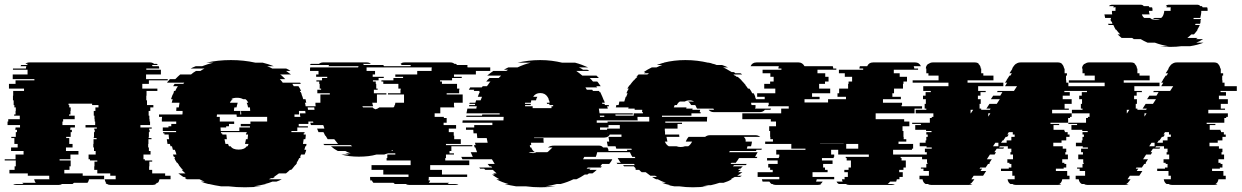

<svg xmlns="http://www.w3.org/2000/svg" viewBox="-22 -785 5270 815"><path d="M679 -39H702V-24H655Q653 -14 648 -9H644Q642 -5 638 -4H640Q635 0 626 0H447Q438 0 433 -4H431Q429 -5 425 -9H429Q424 -14 422 -24H469V-39H446V-49H391V-64H378V-79H379V-99H391V-104H360V-109H354V-129H384V-144H377V-159H374V-174H375V-194H388V-199H376V-204H377V-224H380V-234H378V-239H389V-244H341V-254H382V-269H380V-279H379V-294H376V-314H383V-329H396V-339H369V-345H269V-339H272V-329H278V-314H277V-299H271V-294H295V-279H246V-269H243V-254H296V-244H277V-239H276V-234H283V-224H278V-204H259V-199H272V-174H286V-159H258V-144H311V-129H277V-109H231V-104H278V-79H273V-64H251V-49H329V-39H420V-24H356Q354 -14 349 -9H292Q288 -5 286 -4H241Q236 0 227 0H48Q39 0 34 -4H78Q76 -5 72 -9H130Q125 -14 123 -24H188Q187 -25 187 -27V-39H96V-49H18V-64H40V-79H45V-104H-2V-109H44V-129H78V-144H25V-159H53V-174H39V-199H26V-204H45V-224H50V-234H43V-239H44V-244H63V-254H10V-269H13V-279H62V-294H38V-299H44V-314H45V-329H39V-339H36V-359H33V-379H34V-399H80V-409H16V-429H44V-444H124V-449H32V-469H95V-489H33V-494H88Q88 -498 90 -504H65L68 -509H92Q94 -511 95 -512Q96 -513 97 -514H86Q92 -520 103 -520H615Q625 -520 632 -514H643Q646 -512 648 -509H623L626 -504H652Q654 -498 654 -494H599V-489H661V-469H598V-449H690V-444H610V-429H582V-409H646V-399H600V-379H599V-359H602V-339H629V-329H616V-314H609V-294H612V-279H613V-269H615V-254H574V-244H622V-239H611V-234H613V-224H610V-204H609V-199H621V-194H608V-174H607V-159H610V-144H617V-129H587V-109H593V-104H624V-99H612V-79H611V-64H624V-49H679Z M1357 -289Q1358 -284 1358 -279Q1358 -274 1358 -269H1287V-259H1246V-249H1285V-244H1240V-229H1215V-224H1271Q1271 -221 1270 -219H1267V-214H1276V-213Q1276 -209 1275.5 -204Q1275 -199 1274 -194H1267L1264 -174H1279Q1279 -170 1277 -164H1274Q1273 -160 1272 -156.5Q1271 -153 1270 -149H1278Q1277 -144 1275 -139Q1273 -134 1271 -129H1256L1252 -119H1254Q1252 -115 1252 -114H1248Q1244 -104 1237 -94H1239Q1238 -92 1236 -89Q1234 -86 1232 -84H1231L1219 -69Q1218 -68 1217 -67Q1216 -66 1214 -64H1209Q1205 -60 1201 -56.5Q1197 -53 1192 -49H1162L1141 -34H1145Q1143 -33 1141 -32Q1139 -31 1137 -29H1130Q1128 -28 1125 -27Q1122 -26 1120 -24H1174Q1169 -21 1163 -18.5Q1157 -16 1151 -14H1134Q1127 -11 1119 -8.5Q1111 -6 1103 -4H1107Q1095 -1 1082 1.5Q1069 4 1055 6H1086Q1070 8 1053 9Q1036 10 1018 10Q999 10 982.5 9Q966 8 949 6H917Q904 4 890.5 1.5Q877 -1 865 -4H862Q854 -6 846.5 -8.5Q839 -11 831 -14H847Q842 -16 836 -18.5Q830 -21 825 -24H771L762 -29H769L760 -34H756Q744 -42 735 -49H765Q761 -53 757 -56.5Q753 -60 749 -64H754Q753 -66 752 -67Q751 -68 749 -69L737 -84H738L731 -94H729Q722 -104 718 -114H721Q719 -118 719 -119H716L712 -129H727Q726 -134 724 -139Q722 -144 720 -149H712Q711 -153 710 -156.5Q709 -160 708 -164H702L699 -174H689L686 -194H696Q695 -199 694.5 -204Q694 -209 694 -213V-214H676V-219H671Q671 -221 670.5 -222Q670 -223 670 -224H726Q726 -227 725 -229H669V-244H693V-249H705V-259H726V-269H665Q665 -274 665 -279Q665 -284 666 -289H653V-299H752Q753 -302 753 -307V-314H726Q726 -318 726.5 -321.5Q727 -325 727 -329H737L740 -349H707Q708 -353 709 -356.5Q710 -360 711 -364H704Q706 -369 707.5 -374.5Q709 -380 711 -384H712Q713 -386 714 -389Q715 -392 716 -394H715Q715 -395 717 -399H722Q726 -409 733 -419H713L719 -429H756Q757 -431 760 -434H687Q689 -438 692.5 -441.5Q696 -445 699 -449H722Q727 -454 732.5 -459.5Q738 -465 743 -469H789Q798 -477 810 -484H829Q833 -487 837.5 -489.5Q842 -492 846 -494H787Q796 -499 809 -504H836Q859 -513 884 -519H854Q903 -530 958 -530Q1013 -530 1062 -519H1093Q1118 -513 1140 -504H1112Q1125 -499 1134 -494H1193Q1198 -492 1202.5 -489.5Q1207 -487 1211 -484H1192L1213 -469H1167Q1173 -465 1178.5 -459.5Q1184 -454 1189 -449H1166Q1169 -445 1172.5 -441.5Q1176 -438 1178 -434H1252L1255 -429H1219L1225 -419H1245Q1252 -409 1256 -399H1251Q1253 -395 1253 -394H1255L1259 -384H1258Q1260 -380 1262 -374.5Q1264 -369 1265 -364H1275L1278 -349H1272Q1274 -345 1274.5 -339.5Q1275 -334 1276 -329H1284Q1285 -325 1285 -321.5Q1285 -318 1286 -314H1247V-307Q1247 -302 1248 -299H1228V-289ZM973 -329Q972 -325 971.5 -321.5Q971 -318 971 -314H999Q998 -311 998 -308Q998 -305 998 -302V-299H1002V-302Q1002 -305 1001.5 -308Q1001 -311 1001 -314H1040Q1040 -318 1039.5 -321.5Q1039 -325 1039 -329H1031Q1030 -335 1028.5 -340Q1027 -345 1025 -349H1032Q1028 -358 1020 -364H1010Q1000 -370 984 -370Q968 -370 959 -364H966Q962 -361 959 -357.5Q956 -354 954 -349H987Q986 -345 984.5 -340Q983 -335 982 -329ZM1041 -269H1112V-289H983Q982 -293 982 -299H899Q899 -293 898 -289H911V-269H972V-259H950V-249H938V-244H914Q914 -240 914.5 -236.5Q915 -233 915 -229H994V-244H1039V-249H1000V-259H1041ZM1025 -219V-224H916V-219H921V-218Q921 -217 921.5 -216Q922 -215 922 -214H939Q940 -209 940 -204Q940 -199 941 -194H931Q933 -181 935 -174H946Q948 -168 950 -164H957Q966 -150 991 -150Q1016 -150 1025 -164H1029Q1030 -166 1031 -168.5Q1032 -171 1033 -174H1018Q1019 -179 1020 -183.5Q1021 -188 1022 -194H1029Q1030 -199 1030 -204Q1030 -209 1031 -214H1022V-219Z M1963 -499H2059V-484H1998V-469H1905V-459H1938V-454H1897V-444H1846V-439H1854V-429H1918V-409H1928V-404H1927V-389H1874V-384H1942V-349H1905V-334H1906V-329H1847V-304H1823V-289H1862V-284H1874V-264H1861V-254H1914V-239H1883V-224H1904V-209H1906V-194H1934V-174H1871V-169H1983V-164H1894V-144H1886V-134H1905V-129H1871V-114H1868V-104H1970V-84H1804V-64H1854V-44H1961V-34H1798V-27Q1798 -22 1797 -19H1804Q1803 -14 1798 -9H1884Q1880 -5 1878 -4H1924Q1919 0 1910 0H1715Q1706 0 1701 -4H1654Q1652 -5 1648 -9H1563Q1558 -14 1557 -19H1550Q1550 -21 1549.5 -23Q1549 -25 1549 -27V-34H1712V-44H1605V-64H1555V-84H1721V-104H1619V-114H1622V-129H1656V-134H1625Q1621 -133 1617.5 -132Q1614 -131 1609 -129H1576Q1545 -120 1501 -120Q1460 -120 1427 -129H1460Q1456 -130 1452 -131.5Q1448 -133 1444 -134H1467Q1461 -136 1455 -138.5Q1449 -141 1444 -144H1412Q1395 -153 1383 -164H1473L1467 -169H1355Q1354 -171 1352.5 -172Q1351 -173 1350 -174H1413Q1409 -179 1405 -184Q1401 -189 1397 -194H1369L1360 -209H1358Q1357 -213 1355 -216.5Q1353 -220 1351 -224H1330L1324 -239H1355Q1354 -243 1353 -246.5Q1352 -250 1350 -254H1298L1295 -264H1308Q1307 -269 1306 -274Q1305 -279 1304 -284H1292V-289H1253Q1252 -293 1251.5 -296.5Q1251 -300 1251 -304H1275Q1274 -308 1274 -311.5Q1274 -315 1273 -319H1313L1312 -329H1272Q1271 -331 1271 -334H1318Q1317 -338 1317 -341.5Q1317 -345 1317 -349H1338V-384H1378V-389H1325V-404H1341V-409H1335V-429H1333V-439H1321V-444H1345V-454H1367V-459H1320V-469H1330V-484H1294V-493Q1294 -495 1294.5 -496.5Q1295 -498 1295 -499H1498L1500 -504H1372L1375 -509H1293Q1295 -511 1296 -512Q1297 -513 1298 -514H1332Q1340 -520 1349 -520H1535Q1546 -520 1552 -514H1518Q1521 -512 1523 -509H1605L1608 -504H1720Q1720 -505 1722 -509H1679Q1681 -511 1682 -512Q1683 -513 1684 -514H1678Q1684 -520 1695 -520H1890Q1900 -520 1907 -514H1913Q1916 -512 1918 -509H1961L1964 -504H1961Q1963 -500 1963 -499ZM1749 -484H1810V-493Q1810 -495 1810.5 -496.5Q1811 -498 1811 -499H1534V-484H1570V-469H1560V-459H1607V-454H1585V-444H1561V-439H1573V-429H1575V-409H1581V-404H1565V-389H1618V-384H1578V-349H1558Q1560 -339 1562 -334H1516Q1518 -330 1519 -329H1560Q1563 -324 1572 -321Q1581 -323 1588 -329H1648L1653 -334H1651Q1656 -341 1656 -347V-349H1693V-384H1625V-389H1678V-404H1679V-409H1669V-429H1605V-439H1597V-444H1648V-454H1689V-459H1656V-469H1749ZM1638 -144H1645V-148Q1643 -147 1641.5 -146Q1640 -145 1638 -144Z M2511 -274V-264H2638V-254H2561V-244H2525V-234H2556V-228Q2556 -222 2555 -219H2569Q2562 -201 2543 -201H2245V-199H2285V-196Q2285 -192 2285 -187.5Q2285 -183 2286 -179H2232Q2232 -176 2232.5 -173.5Q2233 -171 2233 -169H2227Q2227 -165 2229 -159H2233Q2238 -145 2249 -139H2222Q2229 -135 2241 -135Q2249 -135 2254 -139H2301Q2305 -141 2308.5 -145Q2312 -149 2317 -153L2323 -159H2304Q2313 -167 2331 -167H2520Q2532 -167 2538 -159H2556Q2561 -152 2561 -145Q2560 -143 2560 -139H2513Q2511 -129 2507 -119H2458Q2455 -114 2453 -109H2577Q2575 -104 2571.5 -99Q2568 -94 2564 -89H2534Q2530 -83 2526 -79H2533Q2532 -78 2531 -77Q2530 -76 2529 -74H2473L2468 -69H2485Q2484 -68 2482.5 -67Q2481 -66 2480 -64H2511Q2504 -57 2493 -49H2478Q2477 -48 2475 -47Q2473 -46 2471 -44H2460Q2444 -33 2425 -24H2412Q2400 -18 2386.5 -13Q2373 -8 2358 -4H2342Q2331 -1 2319 1.5Q2307 4 2293 6H2335Q2321 8 2306 9Q2291 10 2274 10Q2258 10 2242 9Q2226 8 2211 6H2169Q2156 4 2144 1.5Q2132 -1 2120 -4H2136Q2109 -11 2085 -24H2098Q2080 -34 2067 -44H2078Q2076 -46 2074.5 -47Q2073 -48 2071 -49H2086Q2082 -53 2078 -56.5Q2074 -60 2070 -64H2038L2033 -69H2016Q2015 -71 2014 -72Q2013 -73 2012 -74H2067Q2066 -76 2063 -79H2056Q2054 -81 2052 -84Q2050 -87 2048 -89H2078Q2075 -94 2072 -99Q2069 -104 2066 -109H1941Q1938 -114 1936 -119H1985L1976 -139H2003Q2001 -144 1999.5 -149Q1998 -154 1996 -159H1993L1990 -169H1997L1994 -179H2048Q2047 -184 2046 -189Q2045 -194 2044 -199H2004L2002 -219H1988Q1988 -223 1987.5 -226.5Q1987 -230 1987 -234H1956V-244H1991V-254H2068V-264H1941V-266Q1941 -271 1942 -274H2115Q2115 -278 2115.5 -281.5Q2116 -285 2116 -289H1957Q1957 -291 1957.5 -292Q1958 -293 1958 -294H2024Q2024 -297 2025 -299H2099V-304H1958Q1959 -309 1960 -314Q1961 -319 1962 -324H2000Q2000 -328 2002 -334H1969Q1969 -336 1969.5 -337Q1970 -338 1970 -339H1994Q1994 -341 1994.5 -342Q1995 -343 1995 -344H1970L1972 -349H1996L1999 -359H2018L2024 -374H2006Q2008 -379 2010 -384.5Q2012 -390 2015 -394H2012L2014 -399H1989Q1991 -403 1991 -404H1968L1974 -414H2023Q2024 -416 2027 -419H2045Q2049 -424 2052.5 -429.5Q2056 -435 2060 -439H2042Q2045 -443 2048.5 -446.5Q2052 -450 2056 -454H2095L2105 -464H2046Q2059 -475 2072 -484H2127L2135 -489H2117Q2125 -494 2136 -499H2175Q2202 -512 2231 -519H2175Q2197 -524 2221 -527Q2245 -530 2271 -530Q2297 -530 2320 -527Q2343 -524 2364 -519H2419Q2434 -515 2447.5 -510Q2461 -505 2474 -499H2435Q2440 -497 2444.5 -494.5Q2449 -492 2453 -489H2471Q2473 -488 2475 -487Q2477 -486 2479 -484H2424Q2437 -475 2450 -464H2510L2520 -454H2481Q2485 -450 2488.5 -446.5Q2492 -443 2495 -439H2513Q2517 -435 2520.5 -429.5Q2524 -424 2528 -419H2509Q2510 -417 2513 -414H2463L2469 -404H2492L2495 -399H2521Q2521 -398 2523 -394H2526L2535 -374L2541 -359H2542L2545 -349H2533L2535 -344H2544L2546 -339H2562Q2562 -338 2562.5 -337Q2563 -336 2563 -334H2555L2558 -324H2520L2523 -304H2664V-299H2590Q2590 -298 2590.5 -297Q2591 -296 2591 -294H2524Q2525 -292 2525 -289H2684Q2684 -285 2684 -281.5Q2684 -278 2685 -274ZM2207 -339V-334H2239V-326H2319V-334H2326V-339H2310V-344H2300Q2300 -347 2299 -349H2311Q2311 -353 2309 -359H2308Q2307 -368 2302 -374Q2292 -390 2271 -390Q2251 -390 2241 -374H2259Q2255 -368 2253 -359H2233Q2233 -357 2232.5 -354.5Q2232 -352 2231 -349H2207Q2207 -346 2206 -344H2231V-339Z M3183 -324H3251Q3251 -323 3250 -322Q3249 -321 3248 -319H3225Q3217 -309 3203 -309H3008Q2994 -309 2986 -319H3009L3006 -324H2937L2934 -329Q2933 -333 2929 -339H2912Q2906 -350 2899 -354H2924Q2916 -359 2905 -359Q2893 -359 2885 -354H2864Q2856 -350 2851 -339H2842Q2840 -335 2838 -329H2892Q2891 -327 2891 -324H2918Q2917 -322 2917 -319H2950Q2949 -317 2949 -314Q2949 -311 2948 -309H2952V-304H2913V-294H2788V-289H2980Q2979 -284 2979 -279Q2979 -274 2979 -269H2802V-264H2873V-259H2854V-239H2800Q2800 -235 2800 -231.5Q2800 -228 2801 -224V-214H2861Q2861 -207 2862 -204H2807Q2809 -191 2811 -184H2800Q2806 -170 2817 -164H2850Q2858 -161 2867 -161Q2878 -161 2885 -164H2899Q2908 -169 2916 -184H2889L2892 -191Q2894 -195 2896.5 -198.5Q2899 -202 2901 -204H2971Q2980 -211 2991 -211H3186Q3196 -211 3205 -204H3135Q3145 -196 3143 -184H3170Q3169 -180 3168.5 -175Q3168 -170 3166 -164H3151L3148 -154H3212L3210 -149H3189L3187 -144H3076L3073 -139H3194L3183 -119H3193L3190 -114H3115Q3112 -109 3108.5 -104Q3105 -99 3101 -94H3083Q3082 -93 3081 -92Q3080 -91 3079 -89H3148Q3147 -88 3146 -87Q3145 -86 3144 -84H3094Q3093 -83 3092 -82Q3091 -81 3089 -79H3131L3121 -69H3116L3111 -64H3123L3111 -54H3129Q3124 -50 3118.5 -46.5Q3113 -43 3107 -39H3127L3119 -34H3097L3079 -24H3085Q3069 -15 3049 -9H3032Q3023 -6 3014 -3.5Q3005 -1 2996 1H2987Q2980 2 2973 3.5Q2966 5 2959 6H2979Q2965 8 2950 9Q2935 10 2919 10Q2904 10 2890 9Q2876 8 2862 6H2841Q2834 5 2827.5 3.5Q2821 2 2814 1H2823Q2814 -1 2805 -3.5Q2796 -6 2788 -9H2805Q2786 -15 2770 -24H2763Q2759 -26 2754.5 -28.5Q2750 -31 2746 -34H2767L2759 -39H2739L2719 -54H2702Q2699 -56 2696 -59Q2693 -62 2691 -64H2678L2673 -69H2678L2668 -79H2627Q2624 -82 2623 -84H2673Q2670 -87 2669 -89H2599Q2598 -91 2595 -94H2613Q2609 -99 2606 -104Q2603 -109 2600 -114H2675L2672 -119H2662Q2659 -124 2656.5 -129Q2654 -134 2652 -139H2532L2530 -144H2641L2639 -149H2660L2658 -154H2594L2591 -164H2558Q2557 -169 2556 -174Q2555 -179 2554 -184H2564L2561 -204H2616V-214H2556V-219Q2555 -224 2555 -229Q2555 -234 2555 -239H2609V-259H2628V-264H2557V-269H2734V-289H2543V-294H2668V-304H2707V-309H2703Q2704 -311 2704 -314Q2704 -317 2704 -319H2672V-324H2645Q2645 -327 2646 -329H2592Q2594 -335 2594 -339H2604L2607 -354H2628L2634 -374H2636Q2637 -378 2639 -381.5Q2641 -385 2642 -389H2637Q2639 -394 2641.5 -399.5Q2644 -405 2647 -409H2641Q2643 -413 2645.5 -416.5Q2648 -420 2651 -424H2652Q2656 -429 2660 -434.5Q2664 -440 2668 -444H2669Q2675 -452 2684 -459H2679L2685 -464H2683L2689 -469H2726Q2728 -471 2730 -472Q2732 -473 2733 -474H2711Q2713 -476 2715 -477Q2717 -478 2718 -479H2710Q2728 -491 2745 -499H2765Q2771 -502 2777 -504.5Q2783 -507 2789 -509H2766Q2770 -511 2773.5 -512Q2777 -513 2781 -514H2780Q2785 -516 2789.5 -517Q2794 -518 2798 -519H2795Q2839 -530 2887 -530Q2914 -530 2938 -527Q2962 -524 2983 -519H2986Q2991 -518 2995.5 -517Q3000 -516 3004 -514H3005Q3009 -513 3012.5 -512Q3016 -511 3020 -509H3043Q3058 -504 3068 -499H3047Q3057 -495 3066 -489.5Q3075 -484 3084 -479H3092Q3094 -478 3096 -477Q3098 -476 3099 -474H3121Q3123 -473 3124.5 -472Q3126 -471 3128 -469H3091L3097 -464H3099L3105 -459H3109Q3114 -455 3118 -451.5Q3122 -448 3126 -444H3125Q3130 -439 3134.5 -434Q3139 -429 3143 -424H3142Q3145 -420 3148 -416.5Q3151 -413 3153 -409H3159Q3163 -404 3166 -399Q3169 -394 3171 -389H3177Q3179 -385 3181 -381.5Q3183 -378 3184 -374H3183Q3185 -369 3187 -364Q3189 -359 3190 -354H3165L3168 -339H3185V-329Z M3899 -119H3801V-114H3805V-104H3823V-74H3813V-64H3795V-54H3810V-34H3796V-24H3785L3782 -14H3756Q3754 -11 3751.5 -8.5Q3749 -6 3746 -4H3777Q3770 0 3762 0H3583Q3574 0 3569 -4H3539Q3532 -7 3529 -14H3555Q3552 -19 3552 -24H3564Q3564 -25 3563.5 -25.5Q3563 -26 3563 -27V-34H3577V-54H3562V-64H3580V-74H3590V-104H3572V-114H3568V-119H3666V-129H3536V-149H3506V-129H3519V-119H3517V-114H3467V-104H3512V-89H3472V-74H3480V-64H3491V-54H3427V-34H3519V-24H3445L3442 -14H3470Q3466 -7 3461 -4H3464Q3459 0 3450 0H3271Q3262 0 3257 -4H3253Q3248 -7 3244 -14H3215L3212 -24H3286V-34H3194V-54H3258V-64H3247V-74H3239V-89H3279V-104H3234V-114H3284V-119H3286V-129H3273V-149H3397V-154H3337V-174H3226V-184H3259V-194H3248V-204H3247V-229H3243V-249H3272V-269H3250V-279H3129V-304H3294V-324H3326V-334H3239V-339H3241V-349H3160V-364H3224V-374H3192V-389H3269V-409H3222V-429H3247V-439H3262V-459H3248V-474H3215V-489H3295V-494H3282Q3282 -498 3284 -504H3164Q3171 -520 3189 -520H3368Q3384 -520 3393 -504H3513Q3515 -498 3515 -494H3528V-489H3448V-474H3481V-459H3495V-439H3480V-429H3455V-409H3502V-389H3425V-374H3457V-364H3393V-350H3493V-364H3569V-374H3533V-389H3540V-409H3578V-429H3580V-439H3595V-459H3564V-474H3539V-489H3642V-494H3626Q3626 -498 3628 -504H3659Q3666 -520 3684 -520H3863Q3880 -520 3887 -504H3856Q3858 -502 3858 -499.5Q3858 -497 3859 -494H3875V-489H3772V-474H3797V-459H3828V-439H3813V-429H3811V-409H3773V-389H3766V-374H3802V-364H3726V-349H3807V-339H3805V-334H3892V-324H3860V-304H3695V-279H3816V-269H3838V-249H3809V-229H3813V-204H3814V-194H3825V-184H3792V-174H3854V-154H3849V-149H3769V-129H3899ZM3459 -175V-174H3559V-175ZM3570 -174V-154H3621V-174Z M4565 -399H4496V-394H4519V-379H4489V-364H4527V-344H4497V-324H4515V-319H4444V-304H4527V-289H4520V-284H4512V-264H4437V-259H4474V-254H4450V-234H4496V-229H4498V-224H4510V-214H4518V-204H4504V-189H4484V-179H4449V-164H4489V-154H4504V-139H4500V-129H4511V-109H4487V-94H4496V-89H4504V-74H4493V-69H4460V-59H4508V-39H4518V-24H4487Q4485 -10 4475 -4H4483Q4478 0 4469 0H4290Q4281 0 4276 -4H4267Q4257 -10 4255 -24H4285V-39H4275V-59H4227V-69H4260V-74H4271V-89H4263V-94H4254V-109H4278V-129H4267V-139H4271V-154H4256V-164H4222L4219 -159H4240L4237 -154H4209L4199 -139H4206L4200 -129H4180L4167 -109H4188L4178 -94H4180L4177 -89H4172L4162 -74H4139L4136 -69H4147L4140 -59H4164L4151 -39H4111L4101 -24H4114L4109 -17Q4103 -8 4096 -4H4106Q4099 0 4090 0H3931Q3922 0 3917 -4H3907Q3896 -10 3894 -24H3881V-39H3921V-59H3898V-69H3887V-74H3910V-89H3915V-94H3913V-109H3892V-129H3912V-139H3904V-154H3933V-159H3911V-164H3882V-179H3907V-189H3910V-204H3916V-214H3910V-224H3932V-229H3909V-234H3863V-254H3887V-259H3850V-264H3925V-284H3933V-289H3940V-304H3865V-319H3910V-324H3903V-344H3908V-364H3896V-379H3907V-394H3929V-399H3897V-419H4004V-434H3852V-444H3962V-464H3919V-474H3910V-494H3908Q3908 -506 3918 -514H3920Q3928 -520 3937 -520H4116Q4127 -520 4133 -514H4131Q4141 -506 4141 -494H4143V-474H4152V-464H4195V-444H4085V-434H4237V-419H4130V-399H4162V-394H4140V-379H4129V-364H4141V-344H4136V-324H4143V-319H4180L4183 -324H4165L4178 -344H4209L4222 -364H4184L4194 -379H4224L4233 -394H4210L4213 -399H4282L4295 -419H4244L4253 -434H4244L4251 -444H4250L4263 -464H4267L4273 -474H4263L4276 -494H4274L4280 -503Q4284 -509 4290 -514H4291Q4299 -520 4310 -520H4469Q4479 -520 4486 -514H4485Q4493 -507 4495 -494H4497V-474H4507V-464H4503V-444H4504V-434H4513V-419H4565ZM4098 -319V-304H4099L4109 -319ZM4173 -290 4182 -304H4173ZM4285 -204V-214H4277V-224H4260L4254 -214H4260L4253 -204H4247L4237 -189H4234L4227 -179H4251V-189H4271V-204ZM4193 -164H4216V-179H4203Z M5228 -399H5159V-394H5182V-379H5152V-364H5190V-344H5160V-324H5178V-319H5107V-304H5190V-289H5183V-284H5175V-264H5100V-259H5137V-254H5113V-234H5159V-229H5161V-224H5173V-214H5181V-204H5167V-189H5147V-179H5112V-164H5152V-154H5167V-139H5163V-129H5174V-109H5150V-94H5159V-89H5167V-74H5156V-69H5123V-59H5171V-39H5181V-24H5150Q5148 -10 5138 -4H5146Q5141 0 5132 0H4953Q4944 0 4939 -4H4930Q4920 -10 4918 -24H4948V-39H4938V-59H4890V-69H4923V-74H4934V-89H4926V-94H4917V-109H4941V-129H4930V-139H4934V-154H4919V-164H4885L4882 -159H4903L4900 -154H4872L4862 -139H4869L4863 -129H4843L4830 -109H4851L4841 -94H4843L4840 -89H4835L4825 -74H4802L4799 -69H4810L4803 -59H4827L4814 -39H4774L4764 -24H4777L4772 -17Q4766 -8 4759 -4H4769Q4762 0 4753 0H4594Q4585 0 4580 -4H4570Q4559 -10 4557 -24H4544V-39H4584V-59H4561V-69H4550V-74H4573V-89H4578V-94H4576V-109H4555V-129H4575V-139H4567V-154H4596V-159H4574V-164H4545V-179H4570V-189H4573V-204H4579V-214H4573V-224H4595V-229H4572V-234H4526V-254H4550V-259H4513V-264H4588V-284H4596V-289H4603V-304H4528V-319H4573V-324H4566V-344H4571V-364H4559V-379H4570V-394H4592V-399H4560V-419H4667V-434H4515V-444H4625V-464H4582V-474H4573V-494H4571Q4571 -506 4581 -514H4583Q4591 -520 4600 -520H4779Q4790 -520 4796 -514H4794Q4804 -506 4804 -494H4806V-474H4815V-464H4858V-444H4748V-434H4900V-419H4793V-399H4825V-394H4803V-379H4792V-364H4804V-344H4799V-324H4806V-319H4843L4846 -324H4828L4841 -344H4872L4885 -364H4847L4857 -379H4887L4896 -394H4873L4876 -399H4945L4958 -419H4907L4916 -434H4907L4914 -444H4913L4926 -464H4930L4936 -474H4926L4939 -494H4937L4943 -503Q4947 -509 4953 -514H4954Q4962 -520 4973 -520H5132Q5142 -520 5149 -514H5148Q5156 -507 5158 -494H5160V-474H5170V-464H5166V-444H5167V-434H5176V-419H5228ZM4761 -319V-304H4762L4772 -319ZM4836 -290 4845 -304H4836ZM4948 -204V-214H4940V-224H4923L4917 -214H4923L4916 -204H4910L4900 -189H4897L4890 -179H4914V-189H4934V-204ZM4856 -164H4879V-179H4866ZM5073 -709H5045Q5045 -708 5044.5 -707Q5044 -706 5044 -704H5076L5073 -694H5075L5072 -684H5053L5051 -679H5071Q5067 -669 5060 -659H5062Q5058 -654 5054.5 -649Q5051 -644 5046 -639H5035Q5031 -635 5027 -631.5Q5023 -628 5018 -624H5062Q5061 -623 5059 -622Q5057 -621 5055 -619H5085Q5070 -609 5056 -604H5087Q5062 -594 5030 -589H4993Q4972 -586 4947 -586Q4922 -586 4901 -589H4937Q4906 -594 4880 -604H4849Q4833 -611 4820 -619H4790Q4789 -621 4787 -622Q4785 -623 4783 -624H4739Q4735 -628 4730.5 -631.5Q4726 -635 4722 -639H4733Q4728 -644 4724 -649Q4720 -654 4716 -659H4714Q4711 -664 4708.5 -669Q4706 -674 4704 -679H4684L4681 -684H4700L4697 -694H4694Q4692 -700 4692 -704H4694Q4693 -706 4693 -709H4669Q4668 -713 4667.5 -716.5Q4667 -720 4666 -724H4699Q4698 -728 4698 -731.5Q4698 -735 4698 -739H4713V-746Q4713 -752 4714 -754H4703Q4705 -758 4706 -759H4685Q4690 -765 4700 -765H4819Q4829 -765 4833 -759H4854Q4855 -758 4857 -754H4868Q4870 -750 4870 -746V-739H4855Q4855 -732 4858 -724H4825Q4828 -714 4835 -709H4859Q4863 -706 4867 -704H4865Q4873 -701 4884 -701Q4895 -701 4902 -704H4870Q4873 -705 4875 -706.5Q4877 -708 4879 -709H4907Q4914 -714 4917 -724Q4920 -732 4920 -739H4947V-746Q4947 -752 4948 -754H4929Q4931 -758 4933 -759H4926Q4931 -765 4940 -765H5059Q5069 -765 5073 -759H5080Q5081 -758 5083 -754H5102Q5104 -750 5104 -746V-739H5077Q5077 -735 5077 -731.5Q5077 -728 5076 -724Z"/></svg>

Font: Rubik Glitch
Style: Regular
Weight: 400
Designer: Hubert and Fischer, NaN
Foundry: Hubert and Fischer, NaN
Version: Version 2.200